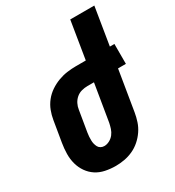

<svg xmlns="http://www.w3.org/2000/svg" viewBox="-179 -840 867 953"><g transform="rotate(-30 254.5 -363.5)"><path d="M204 8Q174 8 145 2Q116 -4 93 -19Q70 -34 54 -57Q38 -80 30.5 -107.5Q23 -135 23.5 -165Q24 -195 29 -225L49 -345Q53 -370 62.5 -395Q72 -420 89 -441.5Q106 -463 129 -478.5Q152 -494 177.5 -503.5Q203 -513 229 -516.5Q255 -520 280 -520H336L371 -735H509L474 -520H500V-406H455L417 -175Q413 -151 405 -126.5Q397 -102 382 -80Q367 -58 347 -40.5Q327 -23 303 -12Q279 -1 253.5 3.5Q228 8 204 8ZM204 -106Q219 -106 234 -114Q249 -122 259 -135Q269 -148 274 -163.5Q279 -179 282 -194L317 -406H280Q263 -406 246 -401.5Q229 -397 215.5 -385.5Q202 -374 194 -358Q186 -342 184 -326L164 -206Q162 -195 161.5 -184.5Q161 -174 161 -163.5Q161 -153 163.5 -143Q166 -133 170.5 -124.5Q175 -116 184 -111Q193 -106 204 -106Z"/></g></svg>

Font: Iosevka Term Curly Heavy
Style: Italic
Weight: 900
Italic angle: -9°
Designer: Belleve Invis
Foundry: Belleve Invis
Version: Version 32.3.0